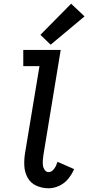

<svg xmlns="http://www.w3.org/2000/svg" viewBox="-20 -1003 474 1031"><path d="M241 8Q270 8 298.5 -5.5Q327 -19 346.5 -43Q366 -67 378 -95L289 -134Q285 -122 279.5 -110.5Q274 -99 264 -89Q254 -79 241 -79Q228 -79 220 -90.5Q212 -102 210.5 -115Q209 -128 210 -142Q211 -156 213 -170L306 -735H105V-648H192L115 -184Q109 -149 110.5 -114Q112 -79 128 -49.5Q144 -20 175 -6Q206 8 241 8ZM252 -763 434 -915 362 -983 197 -816Z"/></svg>

Font: Iosevka Sparkle Medium
Style: Italic
Weight: 500
Italic angle: -9°
Designer: Belleve Invis
Foundry: Belleve Invis
Version: Version 4.5.0; ttfautohint (v1.8.3)